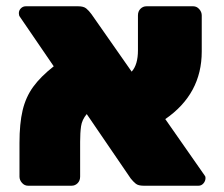

<svg xmlns="http://www.w3.org/2000/svg" viewBox="-20 -591 714 611"><path d="M634 -25Q634 -15 627.5 -7.5Q621 0 612 0H437Q420 0 412 -6.5Q404 -13 396 -23L256 -228Q241 -210 238 -189.5Q235 -169 235 -140V-29Q235 -16 227 -8Q219 0 208 0H69Q58 0 50 -9Q42 -18 42 -29V-136Q42 -198 52 -240Q62 -282 85.5 -314.5Q109 -347 151 -380L43 -538Q40 -542 40 -549Q40 -558 46.5 -564.5Q53 -571 62 -571H229Q246 -571 254.5 -564Q263 -557 271 -546L399 -363Q419 -385 419 -431V-542Q419 -555 427 -563Q435 -571 446 -571H595Q606 -571 614 -562Q622 -553 622 -542V-427Q622 -292 506 -212L631 -33Q634 -30 634 -25Z"/></svg>

Font: Rubik
Style: Regular
Weight: 900
Designer: Hubert & Fischer
Foundry: Hubert & Fischer
Version: Version 1.100